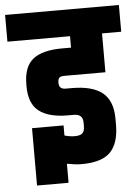

<svg xmlns="http://www.w3.org/2000/svg" viewBox="-94 -713 605 837"><g transform="rotate(-5 209.0 -294.5)"><path d="M172 -169V-125Q195 -118 216 -118Q241 -118 250.5 -127.5Q260 -137 260 -157V-174Q260 -211 221 -211H195Q111 -211 68.5 -244Q26 -277 26 -352V-362Q26 -438 67 -471Q108 -504 195 -504H234V-554H-40V-671H458V-554H374V-384H195Q178 -384 172 -378Q166 -372 166 -357V-355Q166 -328 195 -328H221Q313 -328 356.5 -292Q400 -256 400 -179V-152Q400 -72 362.5 -33Q325 6 236 6Q221 6 205 4Q189 2 180 0L172 -1V82H34V-169Z"/></g></svg>

Font: Khand Black
Style: Regular
Weight: 900
Designer: Sanchit Sawaria and Jyotish Sonowal (Devanagari), Satya Rajpurohit (Latin)
Foundry: Indian Type Foundry
Version: Version 2.000;PS 1.0;hotconv 1.0.79;makeotf.lib2.5.61930